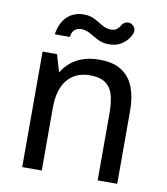

<svg xmlns="http://www.w3.org/2000/svg" viewBox="-78 -747 706 812"><g transform="rotate(10 275.0 -340.5)"><path d="M72 0V-496H134L156 -421Q170 -445 191.5 -463.5Q213 -482 243.5 -493Q274 -504 316 -504Q376 -504 412 -480Q448 -456 464 -413.5Q480 -371 480 -314V0H396V-289Q396 -327 389 -359.5Q382 -392 358.5 -412Q335 -432 287 -432Q226 -432 191 -390.5Q156 -349 156 -269V0ZM342 -575Q315 -575 294 -586Q273 -597 255 -607.5Q237 -618 217 -618Q199 -618 188 -607.5Q177 -597 175 -577H110Q119 -630 147.5 -655.5Q176 -681 216 -681Q244 -681 264 -670.5Q284 -660 301.5 -649Q319 -638 340 -638Q355 -638 363.5 -644Q372 -650 379 -661Q385 -672 393 -676Q401 -680 408 -680Q420 -680 429.5 -671Q439 -662 439 -649Q439 -638 428 -620.5Q417 -603 395.5 -589Q374 -575 342 -575Z"/></g></svg>

Font: Atkinson Hyperlegible Next
Style: Regular
Weight: 400
Designer: Elliott Scott, Megan Eiswerth, Linus Boman, Theodore Petrosky, Letters from Sweden
Foundry: Applied Design Works, Letters from Sweden
Version: Version 2.001